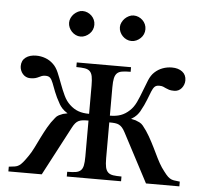

<svg xmlns="http://www.w3.org/2000/svg" viewBox="-49 -700 789 750"><g transform="rotate(5 346.0 -324.5)"><path d="M550.3 0 449.2 -191.9Q443.4 -203.1 437.5 -209.7Q431.6 -216.3 424.8 -219.7Q418 -223.1 408.9 -224.1Q399.9 -225.1 386.7 -225.1V-84.5Q386.7 -62 389.6 -49.1Q392.6 -36.1 399.9 -29.3Q407.2 -22.5 419.9 -20.5Q432.6 -18.6 452.6 -18.6V0H239.7V-18.6Q259.8 -18.6 272.5 -20.5Q285.2 -22.5 292.5 -29.3Q299.8 -36.1 302.5 -49.1Q305.2 -62 305.2 -84.5V-225.1Q292 -225.1 283 -224.1Q273.9 -223.1 266.8 -219.7Q259.8 -216.3 254.2 -209.7Q248.5 -203.1 242.7 -191.9L141.6 0H10.7V-18.6Q25.4 -20 34.4 -21.5Q43.5 -22.9 50.5 -27.6Q57.6 -32.2 65.2 -41.3Q72.8 -50.3 84.5 -67.4Q94.7 -82 104.2 -101.3Q113.8 -120.6 124 -141.6Q134.3 -162.6 146.5 -184.1Q158.7 -205.6 174.3 -224.1Q179.7 -231.4 188 -235.6Q196.3 -239.7 203.6 -242.2Q212.4 -244.6 221.2 -246.1Q207 -254.9 199.7 -263.2Q192.4 -271.5 188.5 -278.3Q172.9 -305.7 165.3 -325.7Q157.7 -345.7 152.6 -358.9Q147.5 -372.1 141.4 -378.4Q135.3 -384.8 123 -384.8Q114.3 -384.8 108.4 -382.6Q102.5 -380.4 96.9 -377.4Q91.3 -374.5 83.7 -372.3Q76.2 -370.1 63.5 -370.1Q54.7 -370.1 47.1 -373.8Q39.6 -377.4 34.2 -383.8Q28.8 -390.1 25.9 -397.9Q22.9 -405.8 22.9 -414.1Q22.9 -436 38.6 -448Q54.2 -460 80.1 -460Q98.6 -460 116 -453.6Q133.3 -447.3 147 -434.1Q159.7 -422.4 168.5 -401.9Q177.2 -381.3 185.5 -358.6Q193.8 -335.9 203.9 -314.5Q213.9 -293 229 -279.3Q244.6 -264.6 262.5 -258.1Q280.3 -251.5 305.2 -251.5V-362.8Q305.2 -385.3 302.5 -398.4Q299.8 -411.6 292.5 -418.5Q285.2 -425.3 272.5 -427.2Q259.8 -429.2 239.7 -429.2V-447.3H452.6V-429.2Q432.6 -429.2 419.9 -427.2Q407.2 -425.3 399.9 -418.5Q392.6 -411.6 389.6 -398.4Q386.7 -385.3 386.7 -362.8V-251.5Q411.6 -251.5 429.4 -258.1Q447.3 -264.6 462.9 -279.3Q478 -293 488 -314.5Q498 -335.9 506.3 -358.6Q514.6 -381.3 523.2 -401.9Q531.7 -422.4 544.4 -434.1Q558.6 -447.3 575.9 -453.6Q593.3 -460 612.3 -460Q637.2 -460 652.8 -448Q668.5 -436 668.5 -414.1Q668.5 -405.8 665.5 -397.9Q662.6 -390.1 657.5 -383.8Q652.3 -377.4 645 -373.8Q637.7 -370.1 628.4 -370.1Q615.7 -370.1 608.4 -372.3Q601.1 -374.5 595.2 -377.4Q589.4 -380.4 583.7 -382.6Q578.1 -384.8 568.8 -384.8Q556.6 -384.8 550.5 -378.4Q544.4 -372.1 539.1 -358.9Q533.7 -345.7 526.1 -325.7Q518.6 -305.7 503.4 -278.3Q499.5 -271.5 492.2 -263.2Q484.9 -254.9 470.2 -246.1Q479.5 -244.6 488.3 -242.2Q495.6 -239.7 503.9 -235.6Q512.2 -231.4 518.1 -224.1Q533.2 -205.6 545.4 -184.1Q557.6 -162.6 567.9 -141.6Q578.1 -120.6 587.6 -101.3Q597.2 -82 606.9 -67.4Q619.1 -50.3 626.7 -41.3Q634.3 -32.2 641.6 -27.6Q648.9 -22.9 657.7 -21.5Q666.5 -20 681.2 -18.6V0ZM295.4 -599.6Q295.4 -589.4 291.5 -580.3Q287.6 -571.3 280.5 -564.5Q273.4 -557.6 264.4 -553.5Q255.4 -549.3 245.1 -549.3Q235.4 -549.3 226.6 -553.5Q217.8 -557.6 210.9 -564.7Q204.1 -571.8 200.2 -580.8Q196.3 -589.8 196.3 -599.6Q196.3 -608.9 200.4 -617.9Q204.6 -627 211.4 -633.8Q218.3 -640.6 227.1 -645Q235.8 -649.4 245.1 -649.4Q255.4 -649.4 264.4 -645.5Q273.4 -641.6 280.5 -634.8Q287.6 -627.9 291.5 -618.9Q295.4 -609.9 295.4 -599.6ZM495.6 -599.6Q495.6 -589.4 491.7 -580.3Q487.8 -571.3 480.7 -564.5Q473.6 -557.6 464.6 -553.5Q455.6 -549.3 445.3 -549.3Q435.1 -549.3 426 -553.5Q417 -557.6 410.2 -564.7Q403.3 -571.8 399.4 -580.8Q395.5 -589.8 395.5 -599.6Q395.5 -608.9 399.9 -617.9Q404.3 -627 411.1 -633.8Q418 -640.6 427 -645Q436 -649.4 445.3 -649.4Q455.6 -649.4 464.6 -645.5Q473.6 -641.6 480.7 -634.8Q487.8 -627.9 491.7 -618.9Q495.6 -609.9 495.6 -599.6Z"/></g></svg>

Font: Doulos SIL Cyr
Style: Regular
Weight: 400
Designer: Walt Agee, Victor Gaultney, Peter Martin, Debbi Hosken, Becca Hirsbrunner
Foundry: SIL International
Version: Version 5.000